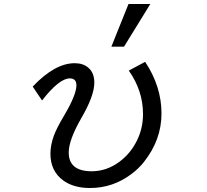

<svg xmlns="http://www.w3.org/2000/svg" viewBox="-20 -900 1040 963"><path d="M538.6 -666 624.5 -879.9H733.9L602.1 -666ZM190.9 -396 144 -465.8Q255.4 -583 354.5 -583Q397.5 -583 423.3 -560.1Q453.1 -534.7 453.1 -485.8Q453.1 -419.9 388.7 -309.1Q324.7 -198.2 324.7 -135.3Q324.7 -41 439.9 -41Q514.6 -41 578.6 -88.4Q634.3 -129.4 666 -193.4Q697.3 -255.4 697.3 -327.6Q697.3 -445.3 626 -545.9L708 -589.8Q790 -466.3 790 -331.1Q790 -198.7 702.1 -87.9Q674.8 -53.2 638.2 -26.4Q545.4 43 431.6 43Q349.1 43 296.9 4.9Q232.9 -42 232.9 -128.9Q232.9 -170.9 250 -219.2Q264.6 -258.3 299.3 -316.4Q363.3 -423.8 363.3 -472.2Q363.3 -506.8 330.1 -506.8Q276.9 -506.8 190.9 -396Z"/></svg>

Font: BIZ UDGothic
Style: Regular
Weight: 400
Monospace: yes
Designer: TypeBank Co., Ltd.
Foundry: Morisawa Inc.
Version: Version 1.05